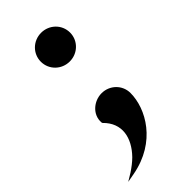

<svg xmlns="http://www.w3.org/2000/svg" viewBox="-165 -373 539 539"><g transform="rotate(-45 104.5 -103.5)"><path d="M-2 131 25 126C132 106 179 21 179 -41C179 -73 153 -98 121 -98C90 -98 60 -73 63 -40V-39L64 -37C104 2 93 51 55 90C45 100 33 109 21 117ZM63 -281C63 -249 89 -224 121 -224C153 -224 179 -249 179 -281C179 -313 153 -338 121 -338C89 -338 63 -313 63 -281Z"/></g></svg>

Font: Charger Sport
Style: SeBdExt
Weight: 600
Designer: Jasper
Foundry: Cannot Into Space Fonts
Version: Version 1.1